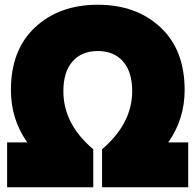

<svg xmlns="http://www.w3.org/2000/svg" viewBox="-20 -759 823 809"><path d="M758 -380Q758 -257 689 -159H773V30H410V-130Q537 -239 537 -375Q537 -456 498.5 -500Q460 -544 392 -544Q324 -544 285.5 -500Q247 -456 247 -375Q247 -236 373 -130V30H10V-159H95Q26 -256 26 -380Q26 -549 128 -644Q230 -739 392 -739Q554 -739 656 -644Q758 -549 758 -380Z"/></svg>

Font: Repo
Style: ExtraBlack
Weight: 1000
Designer: Stefan Peev
Foundry: Context Ltd
Version: Version 001.000